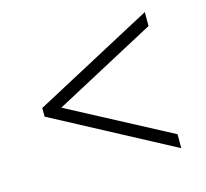

<svg xmlns="http://www.w3.org/2000/svg" viewBox="-78 -691 715 665"><g transform="rotate(-15 279.5 -358.0)"><path d="M494 -114 65 -342V-373L494 -602V-552L129 -357L494 -164Z"/></g></svg>

Font: Noto Serif Tamil Light
Style: Regular
Weight: 300
Designer: Indian Type Foundry, Tom Grace, and the Monotype Design Team
Foundry: Monotype Imaging Inc.
Version: Version 2.004; ttfautohint (v1.8.4.7-5d5b)